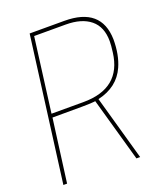

<svg xmlns="http://www.w3.org/2000/svg" viewBox="-142 -877 838 973"><g transform="rotate(-20 276.5 -390.0)"><path d="M445 0H425L328 -344L321 -343Q309 -341 257.5 -340.5Q206 -340 96 -340L51 0H31L133 -780H320Q518 -780 522 -607Q522 -523 495 -463Q455 -373 347 -348ZM270 -360Q473 -360 496 -545Q501 -582 501 -605Q501 -682 453.5 -721Q406 -760 320 -760H150L98 -360Z"/></g></svg>

Font: Tanohe Sans Thin
Style: Italic
Weight: 100
Designer: Village Type and Design LLC & Cristiano Sobral
Foundry: Cooper Hewitt Smithsonian Design Museum
Version: Version 1.00;September 29, 2021;FontCreator 13.0.0.2655 64-b